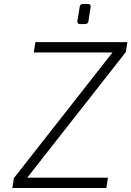

<svg xmlns="http://www.w3.org/2000/svg" viewBox="-20 -946 661 966"><path d="M50 -50 546 -682H150L158 -734H621L613 -684L117 -52H523L515 0H42ZM369 -837V-839L381 -911Q382 -926 398 -926H424Q436 -926 436 -915V-911L425 -839Q424 -832 419.5 -828.5Q415 -825 408 -825H381Q376 -825 372.5 -828.5Q369 -832 369 -837Z"/></svg>

Font: Exo Light
Style: Italic
Weight: 300
Italic angle: -9°
Designer: Natanael Gama
Foundry: Natanael Gama
Version: Version 1.500; ttfautohint (v1.6)